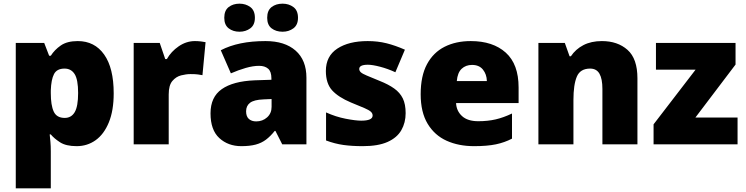

<svg xmlns="http://www.w3.org/2000/svg" viewBox="-20 -787 4067 1047"><path d="M404 -563Q496 -563 548 -489.5Q600 -416 600 -278Q600 -184 573.5 -119.5Q547 -55 501.5 -22.5Q456 10 398 10Q340 10 307.5 -11Q275 -32 257 -54H251Q253 -35 255 -13Q257 9 257 38V240H66V-553H221L248 -483H257Q277 -515 311.5 -539Q346 -563 404 -563ZM332 -413Q290 -413 274.5 -383Q259 -353 257 -294V-279Q257 -213 273 -178.5Q289 -144 333 -144Q369 -144 387.5 -175.5Q406 -207 406 -280Q406 -353 387 -383Q368 -413 332 -413Z M1043 -563Q1059 -563 1076 -561Q1093 -559 1101 -557L1084 -377Q1074 -379 1059.5 -381Q1045 -383 1019 -383Q995 -383 967.5 -376Q940 -369 920 -345.5Q900 -322 900 -272V0H709V-553H851L881 -465H890Q913 -506 954.5 -534.5Q996 -563 1043 -563Z M1428 -563Q1533 -563 1592 -511Q1651 -459 1651 -363V0H1519L1482 -73H1478Q1455 -44 1430.5 -25.5Q1406 -7 1374 1.5Q1342 10 1296 10Q1224 10 1176 -34Q1128 -78 1128 -169Q1128 -258 1189.5 -301Q1251 -344 1368 -349L1460 -352V-360Q1460 -397 1442 -412.5Q1424 -428 1393 -428Q1360 -428 1320 -416.5Q1280 -405 1239 -387L1184 -513Q1232 -538 1292.5 -550.5Q1353 -563 1428 -563ZM1417 -245Q1365 -243 1343.5 -226.5Q1322 -210 1322 -180Q1322 -152 1337 -138.5Q1352 -125 1377 -125Q1412 -125 1436.5 -147Q1461 -169 1461 -204V-247ZM1203 -690Q1203 -730 1227 -748.5Q1251 -767 1286 -767Q1320 -767 1345 -748.5Q1370 -730 1370 -690Q1370 -651 1345 -632.5Q1320 -614 1286 -614Q1251 -614 1227 -632.5Q1203 -651 1203 -690ZM1437 -690Q1437 -730 1461 -748.5Q1485 -767 1521 -767Q1555 -767 1580 -748.5Q1605 -730 1605 -690Q1605 -651 1580 -632.5Q1555 -614 1521 -614Q1485 -614 1461 -632.5Q1437 -651 1437 -690Z M2192 -170Q2192 -118 2168.5 -77Q2145 -36 2093.5 -13Q2042 10 1958 10Q1899 10 1852.5 3.5Q1806 -3 1758 -21V-174Q1811 -150 1865 -139.5Q1919 -129 1950 -129Q2012 -129 2012 -157Q2012 -169 2002 -178Q1992 -187 1966.5 -198Q1941 -209 1894 -228Q1825 -257 1791 -294.5Q1757 -332 1757 -400Q1757 -481 1819.5 -522Q1882 -563 1985 -563Q2040 -563 2088 -551Q2136 -539 2188 -516L2136 -393Q2095 -412 2053 -423Q2011 -434 1986 -434Q1939 -434 1939 -411Q1939 -401 1947.5 -393Q1956 -385 1980 -375Q2004 -365 2050 -346Q2098 -327 2129.5 -304.5Q2161 -282 2176.5 -250.5Q2192 -219 2192 -170Z M2547 -563Q2668 -563 2738 -500Q2808 -437 2808 -310V-225H2467Q2469 -182 2499.5 -154Q2530 -126 2588 -126Q2640 -126 2683 -136Q2726 -146 2772 -168V-31Q2732 -10 2684.5 0Q2637 10 2565 10Q2481 10 2415.5 -19.5Q2350 -49 2312 -112Q2274 -175 2274 -273Q2274 -373 2308.5 -437Q2343 -501 2404.5 -532Q2466 -563 2547 -563ZM2554 -433Q2520 -433 2497.5 -412Q2475 -391 2471 -345H2635Q2634 -382 2613.5 -407.5Q2593 -433 2554 -433Z M3262 -563Q3348 -563 3402 -515Q3456 -467 3456 -360V0H3265V-302Q3265 -357 3249 -385Q3233 -413 3198 -413Q3144 -413 3125.5 -369Q3107 -325 3107 -242V0H2916V-553H3060L3086 -480H3093Q3119 -519 3161.5 -541Q3204 -563 3262 -563Z M4002 0H3544V-109L3773 -407H3557V-553H3991V-435L3772 -146H4002Z"/></svg>

Font: Noto Sans Georgian Black
Style: Regular
Weight: 900
Designer: Monotype Design Team, Akaki Razmadze
Foundry: Google LLC
Version: Version 2.005; ttfautohint (v1.8.4.7-5d5b)